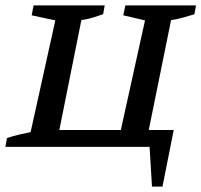

<svg xmlns="http://www.w3.org/2000/svg" viewBox="-24 -547 750 715"><path d="M-4 0 2 -33Q27 -41 46 -45.5Q65 -50 90 -55L182 -471L94 -490L101 -527H366L360 -494Q343 -488 323.5 -482Q304 -476 279 -472L197 -63H426L516 -471L435 -490L443 -527H706L700 -494Q680 -488 659.5 -482Q639 -476 613 -472L530 -63H623L581 148H542L533 0Z"/></svg>

Font: Piazzolla SC Medium
Style: Italic
Weight: 500
Italic angle: -11.3°
Designer: Juan Pablo del Peral
Foundry: Huerta Tipografica
Version: Version 1.330